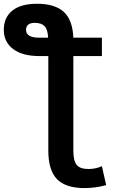

<svg xmlns="http://www.w3.org/2000/svg" viewBox="-21 -760 620 1011"><path d="M365.2 33.2Q365.2 86.9 382.8 108.4Q400.4 129.9 444.3 129.9Q482.4 129.9 515.6 115.2L538.1 214.8Q485.4 229.5 425.8 230.5Q325.2 230.5 279.3 183.6Q233.4 136.7 233.4 33.2V-464.8H186.5Q96.7 -464.8 47.9 -502Q-1 -539.1 -1 -602.5Q-1 -668 43.9 -704.1Q88.9 -740.2 173.8 -740.2Q267.6 -740.2 314.5 -697.8Q361.3 -655.3 365.2 -561.5H515.6V-464.8H365.2ZM232.4 -561.5Q230.5 -604.5 213.9 -622.1Q197.3 -639.6 162.1 -639.6Q116.2 -639.6 116.2 -602.5Q116.2 -561.5 186.5 -561.5Z"/></svg>

Font: Mgen+ 1c bold
Style: Bold
Weight: 700
Designer: [Source Han Sans]
Ryoko NISHIZUKA  (kana & ideographs); Paul D. Hunt (Latin, Greek & Cyrillic); Wenlong ZHANG  (bopomofo
Version: Version 1.059.20150602